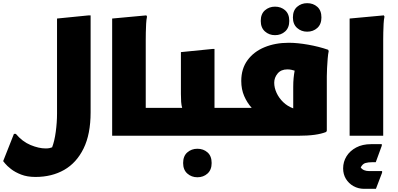

<svg xmlns="http://www.w3.org/2000/svg" viewBox="-60 -857 2511 1212"><path d="M40 -12Q81 37 133 58.5Q185 80 228 80Q242 80 252 78Q262 76 269 73Q284 34 292 -25Q300 -84 300 -140V-740L500 -760H512V-148Q512 -10 467.5 80.5Q423 171 345 215.5Q267 260 164 260Q112 260 73.5 245Q35 230 9.5 210Q-16 190 -28 175Q-40 160 -40 160L28 -12Z M648 -740 864 -760 868 -752Q864 -734 862.5 -707Q861 -680 860.5 -652Q860 -624 860 -604V-176H982V-20L962 0H648Z M982 -176H1090Q1085 -192 1083.5 -214Q1082 -236 1082 -264V-528L1282 -548H1294V-176H1414V-20L1394 0H962V-156ZM1096 172Q1096 128 1122.5 105Q1149 82 1186 82Q1224 82 1250 105Q1276 128 1276 172Q1276 215 1250 238.5Q1224 262 1186 262Q1149 262 1122.5 238.5Q1096 215 1096 172Z M1414 -176H1529Q1500 -208 1481.5 -250.5Q1463 -293 1463 -346Q1463 -423 1502.5 -477Q1542 -531 1610 -559Q1678 -587 1763 -587Q1817 -587 1885 -575Q1953 -563 2011 -543L2015 -535Q2011 -517 2008.5 -487Q2006 -457 2004.5 -426Q2003 -395 2003 -375V-32L1999 -24Q1969 -12 1925.5 -6Q1882 0 1819 0H1394V-156ZM1671 -335Q1671 -303 1686 -270.5Q1701 -238 1728 -212Q1755 -186 1791 -173V-308Q1791 -340 1793.5 -365Q1796 -390 1800 -411Q1791 -414 1779 -416.5Q1767 -419 1754 -419Q1714 -419 1692.5 -393Q1671 -367 1671 -335ZM1879 -657Q1842 -657 1815.5 -680.5Q1789 -704 1789 -747Q1789 -791 1815.5 -814Q1842 -837 1879 -837Q1917 -837 1943 -814Q1969 -791 1969 -747Q1969 -704 1943 -680.5Q1917 -657 1879 -657ZM1676 -635Q1639 -635 1612.5 -658.5Q1586 -682 1586 -725Q1586 -769 1612.5 -792Q1639 -815 1676 -815Q1714 -815 1740 -792Q1766 -769 1766 -725Q1766 -682 1740 -658.5Q1714 -635 1676 -635Z M2147 -740 2363 -760 2367 -752Q2363 -734 2361.5 -707Q2360 -680 2359.5 -652Q2359 -624 2359 -604V0H2147ZM2106 206Q2106 164 2127.5 129.5Q2149 95 2188.5 74Q2228 53 2282 53H2350V63L2312 167H2288Q2265 167 2247 172Q2229 177 2217 200Q2233 223 2271 223H2352V233L2313 335H2239Q2202 335 2171.5 318Q2141 301 2123.5 272Q2106 243 2106 206Z"/></svg>

Font: Kufam Black
Style: Regular
Weight: 900
Designer: Wael Morcos, Artur Schmal
Foundry: Original Type
Version: Version 1.301; ttfautohint (v1.8.3)